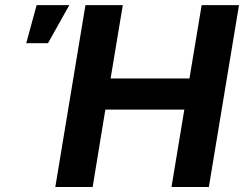

<svg xmlns="http://www.w3.org/2000/svg" viewBox="-20 -748 976 768"><path d="M201.2 0 321.8 -727.5H471.2L422.4 -434.1H737.8L786.6 -727.5H936L815.4 0H666L717.3 -309.6H401.4L350.6 0ZM85 -575.2 126.5 -727.5H257.3L171.9 -575.2Z"/></svg>

Font: Inter 17pt
Style: Bold Italic
Weight: 700
Italic angle: -9.3988°
Version: Version 4.001;git-66647c0bb